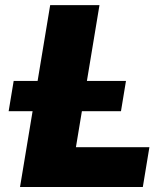

<svg xmlns="http://www.w3.org/2000/svg" viewBox="-20 -748 664 768"><path d="M60.1 0 180.7 -727.5H377.9L283.7 -159.2H577.6L551.3 0ZM14.6 -303.2 34.7 -424.3H483.9L463.9 -303.2Z"/></svg>

Font: Inter Black
Style: Italic
Weight: 900
Italic angle: -9.39999°
Designer: Rasmus Andersson
Foundry: rsms
Version: Version 4.000;git-a52131595